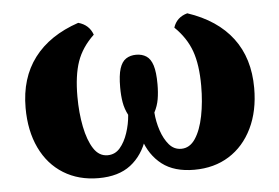

<svg xmlns="http://www.w3.org/2000/svg" viewBox="-41 -521 850 584"><g transform="rotate(-5 384.0 -229.0)"><path d="M238 9Q177 9 131 -19.5Q85 -48 60 -100.5Q35 -153 35 -223Q35 -314 81.5 -375.5Q128 -437 217 -467Q250 -458 261 -427Q224 -392 209.5 -350Q195 -308 195 -244Q195 -194 203.5 -151.5Q212 -109 228.5 -83.5Q245 -58 271 -58Q294 -58 309 -75.5Q324 -93 333 -120Q342 -147 344 -175Q334 -194 330.5 -214.5Q327 -235 327 -260Q327 -297 333.5 -317.5Q340 -338 353 -346.5Q366 -355 384 -355Q402 -355 415 -346.5Q428 -338 434.5 -317.5Q441 -297 441 -260Q441 -235 437.5 -214.5Q434 -194 424 -175Q426 -147 435 -120Q444 -93 459 -75.5Q474 -58 496 -58Q522 -58 539 -83.5Q556 -109 564.5 -151.5Q573 -194 573 -244Q573 -308 558 -350Q543 -392 507 -427Q517 -458 550 -467Q640 -437 686.5 -375.5Q733 -314 733 -223Q733 -153 707.5 -100.5Q682 -48 636.5 -19.5Q591 9 530 9Q469 9 432 -19.5Q395 -48 378.5 -98.5Q362 -149 362 -213H406Q406 -149 389.5 -98.5Q373 -48 336 -19.5Q299 9 238 9Z"/></g></svg>

Font: Vollkorn
Style: Bold
Weight: 700
Designer: Friedrich Althausen
Foundry: Friedrich Althausen
Version: Version 5.000